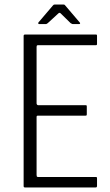

<svg xmlns="http://www.w3.org/2000/svg" viewBox="-20 -825 484 845"><path d="M90 0Q84 0 84 -6V-667Q84 -673 90 -673H401Q405 -673 406 -672Q407 -671 407 -666V-633Q407 -629 406 -627.5Q405 -626 401 -626H147Q143 -626 142 -624Q141 -622 141 -619V-370Q141 -367 143 -364.5Q145 -362 148 -362H356Q360 -362 361 -361Q362 -360 362 -355V-323Q362 -319 361 -317.5Q360 -316 356 -316H147Q143 -316 142 -314.5Q141 -313 141 -309V-55Q141 -51 142 -48.5Q143 -46 148 -46H400Q405 -46 406 -45Q407 -44 407 -39V-8Q407 -3 405.5 -1.5Q404 0 400 0ZM152 -719Q149 -719 148.5 -721.5Q148 -724 149 -726L213 -801Q216 -805 220 -805H260Q265 -805 267 -801L331 -726Q333 -724 332.5 -721.5Q332 -719 328 -719H301Q298 -719 296 -720.5Q294 -722 291 -723L246 -767Q242 -770 238 -767L190 -723Q188 -722 186 -720.5Q184 -719 182 -719Z"/></svg>

Font: Glory Thin Light
Style: Regular
Weight: 300
Version: Version 1.011